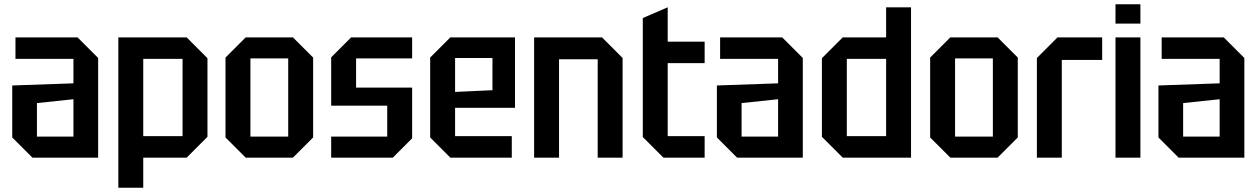

<svg xmlns="http://www.w3.org/2000/svg" viewBox="-20 -734 5861 894"><path d="M37 -94V-336L322 -346V-460H52V-560H341L437 -464V0H131ZM152 -254V-98H322V-272Z M531 140V-560H849L946 -463V-97L849 0H647V140ZM830 -460H647V-100H830Z M1030 -94V-466L1124 -560H1344L1438 -466V-94L1344 0H1124ZM1146 -98H1322V-462H1146Z M1522 0V-98H1783V-242H1522V-467L1615 -560H1899V-462H1638V-326H1899V-90L1809 0Z M1983 -94V-466L2077 -560H2378V-232H2099V-100H2363V0H2077ZM2099 -306 2273 -314V-464H2099Z M2467 0V-560H2783L2879 -464V0H2763V-458H2583V0Z M2973 -650 3089 -700V-540H3261V-440H3089V-100H3261V0H3069L2973 -96Z M3318 -94V-336L3603 -346V-460H3333V-560H3622L3718 -464V0H3412ZM3433 -254V-98H3603V-272Z M4222 -700V0H3904L3807 -97V-463L3904 -560H4106V-700ZM3923 -100H4106V-460H3923Z M4311 -94V-466L4405 -560H4625L4719 -466V-94L4625 0H4405ZM4427 -98H4603V-462H4427Z M4808 0V-464L4904 -560H5112V-455H4924V0Z M5174 0V-560H5290V0ZM5174 -624V-714H5290V-624Z M5374 -94V-336L5659 -346V-460H5389V-560H5678L5774 -464V0H5468ZM5489 -254V-98H5659V-272Z"/></svg>

Font: Tektur SemiCondensed Medium
Style: Regular
Weight: 500
Width: 4
Designer: Adam Jagosz
Foundry: Adam Jagosz
Version: Version 1.005;gftools[0.9.30]